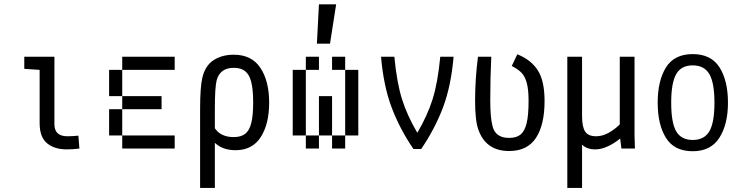

<svg xmlns="http://www.w3.org/2000/svg" viewBox="-20 -708 3540 915"><path d="M239.3 -116.2Q239.3 -58.6 300.8 -58.6Q324.2 -58.6 353.5 -61.5L358.4 0Q328.1 3.9 297.9 3.9Q239.3 3.9 204.1 -25.4Q168.9 -54.7 168.9 -121.1V-375L95.7 -379.9V-437.5H239.3Z M562.5 -375V-437.5H812.5V-375ZM562.5 -375V-250H500V-375ZM562.5 -187.5V-250H750V-187.5ZM500 -187.5H562.5V-62.5H500ZM562.5 0V-62.5H812.5V0Z M1262.7 -218.8Q1262.7 -117.2 1222.7 -54.7Q1182.6 7.8 1102.5 7.8Q1041 7.8 1003.9 -27.3V187.5H933.6V-187.5Q933.6 -293 944.3 -337.9Q958 -395.5 998 -421.4Q1038.1 -447.3 1093.8 -447.3Q1179.7 -447.3 1221.2 -384.3Q1262.7 -321.3 1262.7 -218.8ZM1186.5 -218.8Q1186.5 -282.2 1177.2 -317.9Q1168 -353.5 1147.9 -369.1Q1127.9 -384.8 1093.8 -384.8Q1029.3 -384.8 1012.7 -326.2Q1003.9 -293 1003.9 -187.5V-96.7Q1032.2 -54.7 1093.8 -54.7Q1127.9 -54.7 1147.9 -69.8Q1168 -85 1177.2 -120.6Q1186.5 -156.2 1186.5 -218.8Z M1500 -437.5V-375H1437.5V-437.5ZM1562.5 -437.5H1625V-375H1562.5ZM1437.5 -62.5H1375V-375H1437.5ZM1625 -375H1687.5V-62.5H1625ZM1562.5 -62.5H1500V-250H1562.5ZM1437.5 0V-62.5H1500V0ZM1562.5 0V-62.5H1625V0ZM1582 -687.5 1552.7 -500H1490.2L1500 -687.5Z M2141.6 -437.5Q2129.9 -299.8 2091.8 -197.8Q2053.7 -95.7 1987.3 2H1950.2Q1883.8 -95.7 1845.7 -197.8Q1807.6 -299.8 1795.9 -437.5H1859.4Q1871.1 -313.5 1896 -234.9Q1920.9 -156.2 1968.8 -75.2Q2016.6 -156.2 2041.5 -234.9Q2066.4 -313.5 2078.1 -437.5Z M2316.4 -229.5Q2316.4 -148.4 2327.1 -107.4Q2340.8 -50.8 2406.2 -50.8Q2441.4 -50.8 2460.9 -66.9Q2480.5 -83 2489.7 -120.6Q2499 -158.2 2499 -226.6Q2499 -282.2 2490.2 -313.5Q2481.4 -344.7 2465.3 -361.3Q2449.2 -377.9 2418.9 -393.6L2445.3 -449.2Q2509.8 -423.8 2542.5 -373.5Q2575.2 -323.2 2575.2 -226.6Q2575.2 -113.3 2534.2 -50.8Q2493.2 11.7 2406.2 11.7Q2295.9 11.7 2259.8 -89.8Q2244.1 -132.8 2244.1 -227.5Q2244.1 -331.1 2257.8 -437.5H2321.3Q2316.4 -340.8 2316.4 -229.5Z M2941.4 0 2935.5 -47.9Q2907.2 -24.4 2876 -10.3Q2844.7 3.9 2817.4 3.9Q2776.4 3.9 2753.9 -18.6V187.5H2683.6V-437.5H2753.9V-155.3Q2753.9 -103.5 2768.6 -81.1Q2783.2 -58.6 2821.3 -58.6Q2849.6 -58.6 2878.9 -74.2Q2908.2 -89.8 2933.6 -115.2V-437.5H3003.9V-63.5L3005.9 0Z M3114.3 -218.8Q3114.3 -323.2 3153.8 -386.7Q3193.4 -450.2 3281.2 -450.2Q3369.1 -450.2 3409.2 -386.7Q3449.2 -323.2 3449.2 -218.8Q3449.2 -115.2 3408.2 -51.3Q3367.2 12.7 3281.2 12.7Q3193.4 12.7 3153.8 -50.8Q3114.3 -114.3 3114.3 -218.8ZM3384.8 -218.8Q3384.8 -313.5 3360.4 -355Q3335.9 -396.5 3281.2 -396.5Q3226.6 -396.5 3202.6 -355Q3178.7 -313.5 3178.7 -218.8Q3178.7 -123 3202.6 -82Q3226.6 -41 3281.2 -41Q3335.9 -41 3360.4 -82Q3384.8 -123 3384.8 -218.8Z"/></svg>

Font: Sudo Light
Style: Regular
Weight: 300
Monospace: yes
Designer: Jens Kutilek
Foundry: Jens Kutilek
Version: Version 0.040